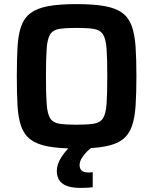

<svg xmlns="http://www.w3.org/2000/svg" viewBox="-20 -716 747 936"><path d="M353 8Q269 8 215 -2Q161 -12 129.5 -35.5Q98 -59 83.5 -99.5Q69 -140 65.5 -200Q62 -260 62 -344Q62 -428 65.5 -488Q69 -548 83.5 -588.5Q98 -629 129.5 -652.5Q161 -676 215 -686Q269 -696 353 -696Q437 -696 491.5 -686Q546 -676 577 -652.5Q608 -629 622.5 -588.5Q637 -548 641 -488Q645 -428 645 -344Q645 -260 641 -200Q637 -140 622.5 -99.5Q608 -59 577 -35.5Q546 -12 491.5 -2Q437 8 353 8ZM353 -108Q407 -108 437.5 -113Q468 -118 482 -139.5Q496 -161 499.5 -209Q503 -257 503 -344Q503 -431 499.5 -479Q496 -527 482 -548.5Q468 -570 437.5 -575Q407 -580 353 -580Q299 -580 268.5 -575Q238 -570 224.5 -548.5Q211 -527 207.5 -479Q204 -431 204 -344Q204 -257 207.5 -209Q211 -161 224.5 -139.5Q238 -118 268.5 -113Q299 -108 353 -108ZM373 200Q327 200 301.5 188.5Q276 177 266.5 158.5Q257 140 257 118Q257 86 278 52Q299 18 332 -10L431 0Q418 9 403 24Q388 39 378 56Q368 73 368 89Q368 105 377.5 115Q387 125 415 125Q418 125 422.5 124.5Q427 124 432 123V197Q405 200 373 200Z"/></svg>

Font: Saira SemiBold
Style: Regular
Weight: 600
Designer: Hector Gatti with collaboration of the Omnibus-Type team
Foundry: Omnibus-Type
Version: Version 1.100; ttfautohint (v1.8.3)